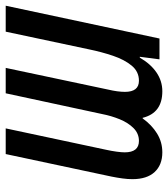

<svg xmlns="http://www.w3.org/2000/svg" viewBox="19 -611 589 673"><g transform="rotate(90 313.5 -274.5)"><path d="M-3 0 112 -539H185L176 -470H179Q201 -508 231 -528.5Q261 -549 297 -549Q373 -549 390 -480H392Q415 -512 445 -530.5Q475 -549 511 -549Q555 -549 580 -522Q605 -495 605 -444Q605 -428 602.5 -409.5Q600 -391 596 -371L517 0H427L502 -352Q506 -370 508.5 -388Q511 -406 511 -417Q511 -467 471 -467Q445 -467 426 -448Q407 -429 395 -399.5Q383 -370 377 -339L304 0H215L291 -359Q299 -393 299 -418Q299 -467 260 -467Q228 -467 207 -441.5Q186 -416 172.5 -376Q159 -336 150 -292L88 0Z"/></g></svg>

Font: Noto Sans ExtraCondensed Medium
Style: Italic
Weight: 500
Width: 2
Italic angle: -12°
Designer: Monotype Design Team
Foundry: Monotype Imaging Inc.
Version: Version 2.013; ttfautohint (v1.8.4.7-5d5b)